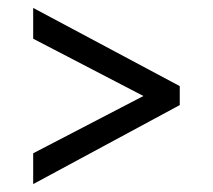

<svg xmlns="http://www.w3.org/2000/svg" viewBox="-20 -598 540 486"><path d="M64 -210 343 -355 64 -500V-578L435 -380V-332L64 -132Z"/></svg>

Font: Noto Sans Mono UI Cond
Style: Regular
Weight: 400
Width: 3
Monospace: yes
Designer: Monotype Design team
Foundry: Monotype Imaging Inc.
Version: Version 1.000